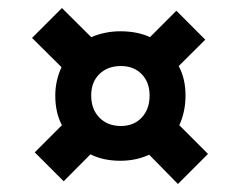

<svg xmlns="http://www.w3.org/2000/svg" viewBox="-20 -565 600 480"><path d="M424.8 -105 353 -178.2Q320.3 -163.1 280.8 -163.1Q237.8 -163.1 206.1 -179.2L139.2 -111.8L66.9 -184.1L134.8 -252Q118.2 -283.2 118.2 -326.2Q118.2 -363.3 133.8 -397L60.1 -470.2L134.8 -544.9L208 -472.2Q243.2 -486.8 280.8 -486.8Q323.2 -486.8 355 -472.2L420.9 -538.1L493.2 -465.8L426.8 -399.9Q443.8 -368.2 443.8 -326.2Q443.8 -285.6 428.2 -252L500 -180.2ZM282.2 -250Q314.5 -250 334.2 -271Q354 -292 354 -326.2Q354 -359.4 334.2 -379.6Q314.5 -399.9 282.2 -399.9Q249 -399.9 228.5 -379.9Q208 -359.9 208 -326.2Q208 -292 228.5 -271Q249 -250 282.2 -250Z"/></svg>

Font: Fixel Text SemiBold
Style: Regular
Weight: 600
Width: 4
Designer: AlfaBravo + MacPaw
Foundry: Kyrylo Tkachov, Marchela Mozhyna, Serhii Makarenko, Maria Weinstein, Zakhar Kryvoshyya
Version: Version 1.211